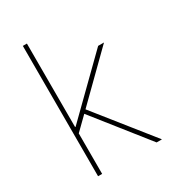

<svg xmlns="http://www.w3.org/2000/svg" viewBox="-176 -827 840 928"><g transform="rotate(-30 243.5 -363.5)"><path d="M96.6 0V-727.3H119.3V-261.4H122.2L411.9 -545.5H444.6L205.6 -310.4L453.1 0H423.3L189.6 -294.7L119.3 -225.9V0Z"/></g></svg>

Font: Inter UI Thin
Style: Regular
Weight: 100
Designer: Rasmus Andersson
Foundry: rsms
Version: 3.2;8d6f07862